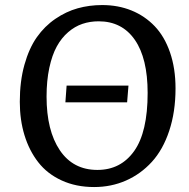

<svg xmlns="http://www.w3.org/2000/svg" viewBox="-20 -735 757 767"><path d="M59.1 -328.1Q59.1 -410.2 77.6 -476.3Q96.2 -542.5 127.2 -586.4Q158.2 -630.4 201.2 -659.7Q244.1 -689 290.5 -701.9Q336.9 -714.8 388.2 -714.8Q452.1 -714.8 505.4 -693.1Q558.6 -671.4 597.9 -630.4Q637.2 -589.4 659.2 -525.6Q681.2 -461.9 681.2 -381.8Q681.2 -288.1 656 -212.4Q630.9 -136.7 586.4 -88.1Q542 -39.6 483.2 -13.7Q424.3 12.2 356 12.2Q283.7 12.2 226.3 -14.2Q168.9 -40.5 132.8 -86.9Q96.7 -133.3 77.9 -194.6Q59.1 -255.9 59.1 -328.1ZM166 -349.1Q166 -213.4 219 -134.8Q272 -56.2 369.1 -56.2Q462.4 -56.2 516.1 -131.8Q569.8 -207.5 569.8 -363.8Q569.8 -502 518.6 -575.9Q467.3 -649.9 374 -649.9Q339.4 -649.9 309.1 -639.6Q278.8 -629.4 252.2 -606.4Q225.6 -583.5 206.8 -549.3Q188 -515.1 177 -463.9Q166 -412.6 166 -349.1ZM493.2 -393.1 487.8 -326.2H241.2L246.1 -393.1Z"/></svg>

Font: Literata Book Medium
Style: Italic
Weight: 500
Italic angle: -3°
Designer: Latin by Veronika Burian and Jose Scaglione. Greek by Irene Vlachou. Cyrillic by Vera Evstafieva
Foundry: TypeTogether
Version: Version 1.003;PS 001.003;hotconv 1.0.88;makeotf.lib2.5.64775